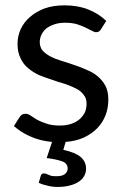

<svg xmlns="http://www.w3.org/2000/svg" viewBox="-20 -535 473 733"><path d="M365.2 -422.9Q359.4 -412.1 346.7 -412.1Q339.8 -412.1 330.1 -418Q320.3 -422.9 306.6 -429.7Q293 -436.5 274.4 -442.4Q254.9 -448.2 228.5 -448.2Q206.1 -448.2 188.5 -442.4Q170.9 -436.5 157.2 -426.8Q144.5 -416 138.7 -403.3Q131.8 -389.6 131.8 -374Q131.8 -355.5 142.6 -341.8Q154.3 -329.1 172.9 -319.3Q191.4 -309.6 214.8 -302.7Q238.3 -295.9 262.7 -287.1Q287.1 -279.3 310.5 -268.6Q335 -258.8 352.5 -244.1Q371.1 -228.5 382.8 -207Q393.6 -185.5 393.6 -155.3Q393.6 -122.1 382.8 -94.7Q372.1 -67.4 351.6 -45.9Q331.1 -24.4 299.8 -9.8Q269.5 3.9 230.5 6.8Q227.5 17.6 221.7 37.1Q267.6 46.9 288.1 64.5Q308.6 82 308.6 109.4Q308.6 125 300.8 137.7Q293 151.4 278.3 160.2Q264.6 168.9 244.1 173.8Q224.6 178.7 200.2 178.7Q179.7 178.7 161.1 173.8Q142.6 169.9 127.9 163.1Q129.9 154.3 135.7 135.7Q138.7 127 147.5 127Q150.4 127 154.3 127.9Q158.2 129.9 164.1 131.8Q169.9 134.8 177.7 136.7Q185.5 137.7 196.3 137.7Q216.8 137.7 227.5 129.9Q238.3 121.1 238.3 108.4Q238.3 88.9 217.8 81.1Q196.3 73.2 158.2 68.4Q165 47.9 178.7 6.8Q133.8 2.9 96.7 -13.7Q60.5 -29.3 33.2 -53.7Q40 -64.5 54.7 -87.9Q58.6 -93.8 64.5 -97.7Q69.3 -100.6 78.1 -100.6Q86.9 -100.6 96.7 -93.8Q107.4 -86.9 121.1 -78.1Q135.7 -70.3 156.2 -63.5Q176.8 -55.7 207 -55.7Q233.4 -55.7 252.9 -62.5Q272.5 -69.3 285.2 -81.1Q297.9 -92.8 304.7 -107.4Q310.5 -122.1 310.5 -139.6Q310.5 -160.2 298.8 -173.8Q288.1 -188.5 269.5 -197.3Q251 -207 227.5 -214.8Q203.1 -221.7 178.7 -230.5Q154.3 -238.3 129.9 -248Q106.4 -258.8 87.9 -274.4Q69.3 -289.1 58.6 -312.5Q46.9 -335 46.9 -367.2Q46.9 -396.5 58.6 -422.9Q71.3 -450.2 93.8 -469.7Q117.2 -490.2 150.4 -502.9Q183.6 -514.6 226.6 -514.6Q277.3 -514.6 316.4 -499Q356.4 -483.4 385.7 -455.1Q378.9 -444.3 365.2 -422.9Z"/></svg>

Font: Lato
Style: Regular
Weight: 400
Designer: Lukasz Dziedzic with Adam Twardoch and Botio Nikoltchev
Version: Version 2.015; 2015-08-06; http://www.latofonts.com/